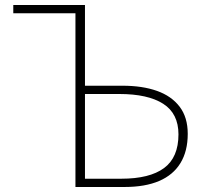

<svg xmlns="http://www.w3.org/2000/svg" viewBox="-20 -746 824 766"><path d="M281 0V-693H33V-726H319V-404H469Q548 -404 606 -383.5Q664 -363 696.5 -320.5Q729 -278 729 -212Q729 -143 700 -95.5Q671 -48 615 -24Q559 0 477 0ZM319 -33H464Q577 -33 634.5 -75.5Q692 -118 692 -210Q692 -293 631 -332Q570 -371 456 -371H319Z"/></svg>

Font: Noto Sans TC
Style: Regular
Weight: 100
Designer: Ryoko NISHIZUKA 西塚涼子 (kana, bopomofo & ideographs); Paul D. Hunt (Latin, Greek & Cyrillic); Sandoll Communications 산돌커뮤니
Foundry: Adobe
Version: Version 2.004;hotconv 1.0.118;makeotfexe 2.5.65603